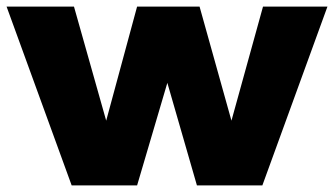

<svg xmlns="http://www.w3.org/2000/svg" viewBox="-28 -564 1016 584"><path d="M-8 -544H197L295 -197L389 -544H579L676 -197L772 -544H968L770 0H571L481 -312L389 0H190Z"/></svg>

Font: Trueno
Style: ExBd
Weight: 800
Designer: Julieta Ulanovsky
Foundry: Julieta Ulanovsky
Version: Version 3.001b